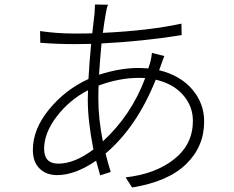

<svg xmlns="http://www.w3.org/2000/svg" viewBox="-20 -799 1040 853"><path d="M437 -171Q564 -288 625 -452Q616 -453 597 -453Q511 -453 418 -419Q417 -398 417 -357Q417 -271 437 -171ZM239 -72Q311 -72 395 -135Q370 -262 370 -355Q370 -383 371 -398Q288 -355 232 -281.5Q176 -208 176 -138Q176 -72 239 -72ZM696 -512 687 -487Q781 -464 834 -402Q887 -340 887 -259Q887 -148 807 -70Q727 8 567 34L538 -11Q671 -26 754 -92Q837 -158 837 -262Q837 -327 793.5 -377Q750 -427 672 -445Q588 -235 449 -117Q459 -76 472 -35L425 -20Q417 -47 407 -85Q313 -21 234 -21Q186 -21 156 -50Q126 -79 126 -133Q126 -225 198 -313Q270 -401 373 -448Q378 -535 385 -604Q359 -603 310 -603Q235 -603 159 -609L158 -661Q233 -650 310 -650Q363 -650 390 -651Q400 -737 400 -739Q402 -771 402 -779L460 -778Q454 -765 450 -739Q442 -694 437 -653Q644 -663 786 -694L787 -643Q611 -615 431 -606Q424 -530 420 -467Q513 -497 594 -497Q611 -497 639 -495Q642 -504 648 -524Q653 -543 655 -564L710 -550Q707 -544 702.5 -530.5Q698 -517 696 -512Z"/></svg>

Font: Noto Sans Korean Light
Style: Regular
Weight: 300
Designer: Ryoko NISHIZUKA  (kana & ideographs); Paul D. Hunt (Latin, Greek & Cyrillic); Wenlong ZHANG  (bopomofo); Sandoll Communi
Foundry: Adobe Systems Incorporated
Version: Version 1.000;PS 1;hotconv 1.0.78;makeotf.lib2.5.61930